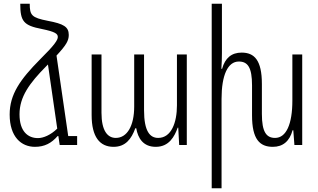

<svg xmlns="http://www.w3.org/2000/svg" viewBox="-20 -780 1712 1033"><path d="M301 0H395V-48H347L284 -481C336 -537 350 -561 350 -592C350 -636 322 -652 237 -668C150 -685 140 -698 140 -760H89C89 -665 107 -643 205 -624C278 -609 291 -598 291 -581C291 -565 275 -539 196 -461C88 -352 32 -272 32 -164C32 -43 95 10 168 10C220 10 257 -10 290 -48H294L301 -1ZM85 -165C85 -259 138 -332 229 -424C232 -427 235 -430 238 -433L288 -88C252 -53 213 -37 184 -37C130 -37 85 -73 85 -165Z M591 10C655 10 687 -32 708 -90H713C722 -37 750 10 818 10C890 10 919 -46 936 -93H939L944 0H985V-487H932V-213C932 -121 902 -38 831 -38C787 -38 755 -73 755 -187V-487H702V-207C702 -103 664 -38 603 -38C559 -38 526 -76 526 -173V-487H473V-161C473 -43 517 10 591 10Z M1553 -487V-239C1553 -112 1520 -38 1460 -38C1413 -38 1389 -70 1389 -167V-328C1389 -457 1348 -497 1280 -497C1226 -497 1191 -468 1175 -410H1171C1173 -438 1174 -467 1174 -495V-760H1119V233H1172V-248C1172 -375 1205 -449 1265 -449C1313 -449 1336 -417 1336 -321V-159C1336 -31 1377 10 1448 10C1502 10 1538 -20 1554 -79H1558L1564 0H1606V-487Z"/></svg>

Font: Noto Sans Armenian ExtraCondensed Light
Style: Regular
Weight: 300
Width: 2
Designer: Monotype Design Team
Foundry: Monotype Imaging Inc.
Version: Version 2.008